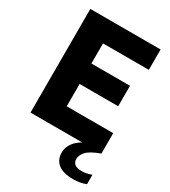

<svg xmlns="http://www.w3.org/2000/svg" viewBox="-229 -851 1052 1187"><g transform="rotate(30 297.0 -257.5)"><path d="M56 0V-740H557.5V-594.5H230.5V-451H506V-305H230.5V-145.5H562.5V0ZM489 225Q416.5 225 381.5 196.2Q346.5 167.5 346.5 118Q346.5 70 383 32Q419.5 -6 514 -39L562.5 0Q491 26.5 467.8 53Q444.5 79.5 444.5 107Q444.5 130 460.5 142.8Q476.5 155.5 512.5 155.5Q526.5 155.5 543.2 152.2Q560 149 580 141.5V209Q560 216.5 538 220.8Q516 225 489 225Z"/></g></svg>

Font: Encode Sans Semi Condensed ExtraBold
Style: Regular
Weight: 800
Width: 4
Designer: Multiple Designers
Foundry: Impallari Type
Version: Version 3.000; ttfautohint (v1.8.3) -l 8 -r 50 -G 200 -x 14 